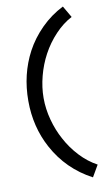

<svg xmlns="http://www.w3.org/2000/svg" viewBox="-100 -803 579 1013"><g transform="rotate(-10 190.0 -296.5)"><path d="M109 -41Q47 -156 47 -295Q47 -437 109 -554Q142 -616 194.5 -668.5Q247 -721 313 -754L349 -692Q301 -667 259 -622.5Q217 -578 188 -524Q160 -472 144.5 -412.5Q129 -353 129 -296Q129 -237 145 -178Q161 -119 188 -70Q216 -17 257.5 27.5Q299 72 349 99L313 161Q180 91 109 -41Z"/></g></svg>

Font: Bellota Text
Style: Bold
Weight: 700
Designer: Kemie Guaida
Foundry: Kemie Guaida
Version: Version 4.001